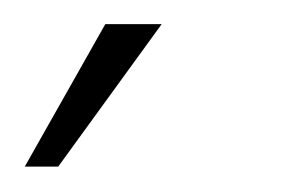

<svg xmlns="http://www.w3.org/2000/svg" viewBox="-70 -54 240 155"><path d="M-50 80.5H-23L60.5 -34.5H15Z"/></svg>

Font: Anybody Condensed ExtraLight
Style: Italic
Weight: 250
Width: 3
Italic angle: -10°
Version: Version 1.113;gftools[0.9.25]